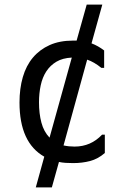

<svg xmlns="http://www.w3.org/2000/svg" viewBox="-20 -714 540 837"><path d="M206 103H136L173 -31Q65 -92 65 -267Q65 -328 79.5 -378Q94 -428 123.5 -463Q153 -498 196.5 -517.5Q240 -537 298 -537H314L358 -694H426L379 -525Q408 -514 434 -494V-418H422Q390 -444 360 -454L257 -80Q280 -75 305 -75Q376 -75 425 -127H437V-47Q407 -21 372.5 -12Q338 -3 299 -3Q282 -3 266.5 -4Q251 -5 237 -8ZM150 -268Q150 -219 160.5 -179.5Q171 -140 196 -114L293 -463Q253 -461 226 -445Q199 -429 182 -403Q165 -377 157.5 -342Q150 -307 150 -268Z"/></svg>

Font: D2Coding ligature
Style: Regular
Weight: 400
Monospace: yes
Designer: Yong-Rak Park; Jeong-Hwan Yoon; Sang-Min Lee;
Foundry: NHN Corporation
Version: Version 1.3.2; Build 20180524